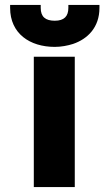

<svg xmlns="http://www.w3.org/2000/svg" viewBox="-20 -758 445 778"><path d="M21 -726C21 -622 101 -568 202 -568C228 -568 254 -573 276 -580C335 -600 383 -647 383 -726V-738H257V-726C257 -692 240 -674 202 -674C164 -674 145 -690 145 -726V-738H21ZM117 0H283V-528H117Z"/></svg>

Font: Asimov Pro
Style: Ult
Weight: 900
Designer: Google
Version: Version 2.000980; 2014